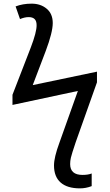

<svg xmlns="http://www.w3.org/2000/svg" viewBox="-20 -785 596 1045"><path d="M136.2 -691.9Q114.3 -691.9 88.9 -681.2L64.9 -750Q103.5 -765.1 152.3 -765.1Q201.2 -765.1 234.1 -737.5Q267.1 -710 267.1 -659.7Q267.1 -609.4 229 -507.8L158.2 -321.8L507.8 -395V-336.9L392.1 -11.2Q369.6 55.7 365.7 73.5Q361.8 91.3 361.8 107.9Q361.8 167 429.2 167Q459.5 167 479 159.2V228Q447.8 240.2 415 240.2Q346.2 240.2 310.1 208.5Q273.9 176.8 273.9 115.2Q273.9 71.8 303.2 -7.8L403.8 -290L47.9 -213.9V-269Q113.8 -439 147 -525.1Q180.2 -611.3 179.2 -648.9Q179.2 -691.9 136.2 -691.9Z"/></svg>

Font: NotoSans
Style: Regular
Weight: 400
Designer: Monotype Design team
Foundry: Monotype Imaging Inc.
Version: Version 1.04